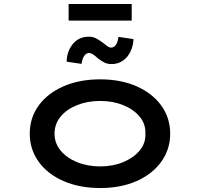

<svg xmlns="http://www.w3.org/2000/svg" viewBox="-20 -938 1008 968"><path d="M485 10Q381 10 300.5 -25Q220 -60 175 -122.5Q130 -185 130 -264Q130 -344 175 -406Q220 -468 300.5 -503Q381 -538 485 -538Q589 -538 668.5 -503Q748 -468 793 -406Q838 -344 838 -264Q838 -185 793 -122.5Q748 -60 668.5 -25Q589 10 485 10ZM485 -99Q549 -99 601 -120.5Q653 -142 684 -179Q715 -216 713 -264Q715 -313 684 -350Q653 -387 601 -408Q549 -429 485 -429Q421 -429 368.5 -408Q316 -387 285.5 -350Q255 -313 255 -264Q255 -216 285.5 -179Q316 -142 368.5 -120.5Q421 -99 485 -99ZM542 -615Q523 -615 508 -622Q493 -629 475 -643Q457 -659 447 -665Q437 -671 429 -671Q416 -671 405.5 -657.5Q395 -644 391 -616L316 -627Q317 -679 347 -716Q377 -753 428 -753Q447 -753 461.5 -746Q476 -739 494 -726Q512 -712 521.5 -705Q531 -698 540 -698Q554 -698 564 -711.5Q574 -725 577 -752L653 -741Q652 -708 638 -678.5Q624 -649 599.5 -632Q575 -615 542 -615ZM326 -834V-918H644V-834Z"/></svg>

Font: Lexend Zetta Medium
Style: Regular
Weight: 500
Designer: Bonnie Shaver-Troup, Thomas Jockin
Foundry: Lexend
Version: Version 1.007